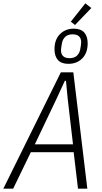

<svg xmlns="http://www.w3.org/2000/svg" viewBox="-45 -1132 615 1152"><path d="M423 0 397 -219H140L34 0H-25L320 -698H395L479 0ZM361 -541 351 -647H344L295 -541L164 -266H393ZM405 -982 380 -1002 467 -1112 503 -1084ZM365 -749Q323 -749 302.5 -772Q282 -795 282 -837Q282 -894 314.5 -927Q347 -960 398 -960Q440 -960 460.5 -937Q481 -914 481 -872Q481 -815 449 -782Q417 -749 365 -749ZM372 -783Q400 -783 415.5 -797Q431 -811 436 -834Q442 -865 442 -880Q442 -901 429.5 -913.5Q417 -926 391 -926Q363 -926 347.5 -912Q332 -898 327 -875Q321 -843 321 -829Q321 -808 333.5 -795.5Q346 -783 372 -783Z"/></svg>

Font: IBM Plex Sans Cond Light
Style: Italic
Weight: 300
Width: 3
Italic angle: -11°
Designer: Mike Abbink, Paul van der Laan, Pieter van Rosmalen
Foundry: Bold Monday
Version: Version 1.3